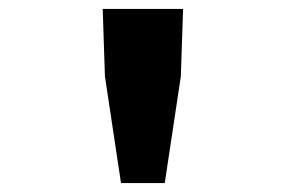

<svg xmlns="http://www.w3.org/2000/svg" viewBox="-20 -704 640 430"><path d="M251 -294 215 -533 210 -684H390L385 -533L349 -294Z"/></svg>

Font: Source Code Pro ExtraBold
Style: Regular
Weight: 800
Monospace: yes
Designer: Paul D. Hunt, Teo Tuominen
Foundry: Adobe Systems Incorporated
Version: Version 1.018;hotconv 1.0.116;makeotfexe 2.5.65601